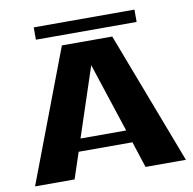

<svg xmlns="http://www.w3.org/2000/svg" viewBox="-81 -808 896 890"><g transform="rotate(-10 367.5 -363.5)"><path d="M609 -727V-669H135V-727ZM259 -182H474L367 -508ZM533 0 493 -123H240L199 0H13L249 -622H486L723 0Z"/></g></svg>

Font: Sarpanch ExtraBold
Style: Regular
Weight: 800
Designer: Manushi Parikh (Devanagari and Latin), Jyotish Sonowal (Devanagari)
Foundry: Indian Type Foundry
Version: Version 2.004;PS 1.0;hotconv 1.0.78;makeotf.lib2.5.61930; tt